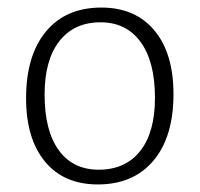

<svg xmlns="http://www.w3.org/2000/svg" viewBox="-20 -482 529 508"><path d="M248 -462Q338 -462 388.5 -401.5Q439 -341 439 -233Q439 -120 386 -57Q333 6 239 6Q149 6 99 -54.5Q49 -115 49 -222Q49 -335 101.5 -398.5Q154 -462 248 -462ZM246 -423Q176 -423 137 -373Q98 -323 98 -232Q98 -136 135.5 -84.5Q173 -33 241 -33Q312 -33 351 -82.5Q390 -132 390 -223Q390 -319 352 -371Q314 -423 246 -423Z"/></svg>

Font: Alegreya Sans Light
Style: Regular
Weight: 300
Designer: Juan Pablo del Peral
Foundry: Huerta Tipografica
Version: Version 2.007